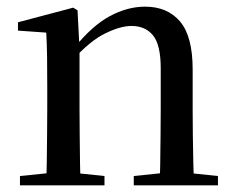

<svg xmlns="http://www.w3.org/2000/svg" viewBox="-20 -557 708 577"><path d="M40 0V-28L148 -39H189L294 -28V0ZM119 0Q120 -25 120.5 -66Q121 -107 121.5 -152Q122 -197 122 -230V-295Q122 -346 121.5 -384.5Q121 -423 119 -459L34 -465V-490L200 -534L213 -526L219 -410V-409V-230Q219 -197 219.5 -152Q220 -107 220.5 -66Q221 -25 222 0ZM382 0V-28L488 -39H530L635 -28V0ZM460 0Q461 -25 461.5 -65.5Q462 -106 462.5 -151Q463 -196 463 -230V-352Q463 -422 440 -450.5Q417 -479 375 -479Q342 -479 296 -456.5Q250 -434 198 -376L191 -412H202Q257 -480 310 -508.5Q363 -537 416 -537Q483 -537 521 -492.5Q559 -448 559 -348V-230Q559 -196 559.5 -151Q560 -106 561 -65.5Q562 -25 563 0Z"/></svg>

Font: Noto Serif TC ExtraLight Medium
Style: Regular
Weight: 500
Version: Version 2.002-H1;hotconv 1.1.0;makeotfexe 2.6.0